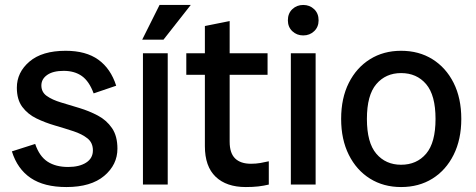

<svg xmlns="http://www.w3.org/2000/svg" viewBox="-20 -745 1920 775"><path d="M248 10Q158 10 104 -26.5Q50 -63 28 -134L122 -164Q139 -114 172 -92.5Q205 -71 255 -71Q300 -71 327.5 -88.5Q355 -106 355 -138Q355 -169 333 -186.5Q311 -204 276 -215.5Q241 -227 201.5 -238.5Q162 -250 127 -267Q92 -284 70 -313.5Q48 -343 48 -391Q48 -453 99 -496.5Q150 -540 245 -540Q327 -540 377 -504Q427 -468 449 -399L358 -368Q340 -417 310.5 -438Q281 -459 237 -459Q194 -459 170.5 -442.5Q147 -426 147 -400Q147 -373 169 -357.5Q191 -342 226 -331.5Q261 -321 300.5 -309Q340 -297 375 -278.5Q410 -260 432 -228Q454 -196 454 -145Q454 -80 400.5 -35Q347 10 248 10Z M557 0V-530H657V0ZM640 -585H554L624 -725H750Z M972 10Q894 10 850.5 -31.5Q807 -73 807 -155V-640L907 -660V-173Q907 -127 929 -105.5Q951 -84 993 -84Q1013 -84 1030.5 -87Q1048 -90 1065 -94V0Q1044 5 1022.5 7.5Q1001 10 972 10ZM732 -443V-530H1060V-443Z M1154 0V-530H1254V0ZM1204 -602Q1178 -602 1160 -619Q1142 -636 1142 -663Q1142 -691 1160 -708Q1178 -725 1204 -725Q1230 -725 1248 -708Q1266 -691 1266 -663Q1266 -636 1248 -619Q1230 -602 1204 -602Z M1599 10Q1528 10 1473.5 -24Q1419 -58 1388 -120Q1357 -182 1357 -265Q1357 -349 1388 -410.5Q1419 -472 1473.5 -506Q1528 -540 1599 -540Q1671 -540 1725.5 -506Q1780 -472 1811 -410.5Q1842 -349 1842 -265Q1842 -182 1811 -120Q1780 -58 1725.5 -24Q1671 10 1599 10ZM1599 -80Q1662 -80 1700 -124.5Q1738 -169 1738 -265Q1738 -361 1700 -405.5Q1662 -450 1599 -450Q1537 -450 1499 -405.5Q1461 -361 1461 -265Q1461 -169 1499 -124.5Q1537 -80 1599 -80Z"/></svg>

Font: Radio Canada Big
Style: Regular
Weight: 400
Designer: Étienne Aubert Bonn
Foundry: Coppers and Brasses
Version: Version 1.001